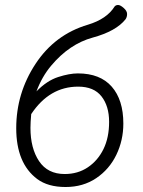

<svg xmlns="http://www.w3.org/2000/svg" viewBox="-20 -734 574 769"><path d="M126 -368Q168 -411 213 -425.5Q258 -440 292 -440Q381 -440 427.5 -387Q474 -334 474 -239Q474 -172 446 -114Q418 -56 365.5 -20.5Q313 15 242.5 15Q172 15 129 -17Q45 -80 45 -220.5Q45 -361 122.5 -478.5Q200 -596 332 -635Q408 -658 439 -708Q444 -714 453 -714Q462 -714 475.5 -702Q489 -690 489 -678Q489 -666 483 -657Q445 -609 351.5 -583.5Q258 -558 185 -471Q148 -427 126 -368ZM293 -387Q178 -387 105 -277Q102 -244 102 -222Q102 -140 136.5 -88.5Q171 -37 239 -37Q292 -37 332 -64Q372 -91 394.5 -137Q417 -183 417 -246Q417 -309 386.5 -348Q356 -387 293 -387Z"/></svg>

Font: LXGW WenKai Light
Style: Regular
Weight: 300
Designer: LXGW / Fontworks Inc.
Foundry: LXGW / Fontworks Inc.
Version: Version 1.501; October 10, 2024